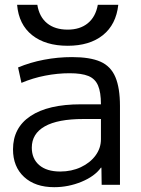

<svg xmlns="http://www.w3.org/2000/svg" viewBox="-20 -767 585 797"><path d="M205 10Q126 10 80 -32.5Q34 -75 34 -147Q34 -237 107 -285.5Q180 -334 316 -334H399Q399 -384 387 -412Q375 -440 347 -451.5Q319 -463 269 -463Q219 -463 167.5 -453Q116 -443 69 -423L55 -487Q105 -508 162.5 -519Q220 -530 279 -530Q354 -530 397 -511Q440 -492 459 -447Q478 -402 478 -327V0H402L401 -71H399Q373 -35 318.5 -12.5Q264 10 205 10ZM230 -55Q277 -55 315.5 -73Q354 -91 376.5 -121.5Q399 -152 399 -189V-273H326Q220 -273 166 -242.5Q112 -212 112 -154Q112 -108 143 -81.5Q174 -55 230 -55ZM261 -577Q169 -577 113.5 -621Q58 -665 51 -747H135Q143 -697 175.5 -670.5Q208 -644 261 -644Q312 -644 344.5 -670.5Q377 -697 386 -747H471Q462 -665 407 -621Q352 -577 261 -577Z"/></svg>

Font: M PLUS 1
Style: Regular
Weight: 400
Designer: Coji Morishita
Foundry: UNDERFOREST DESIGN
Version: Version 1.001